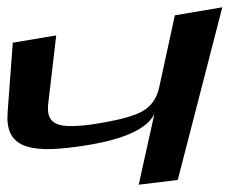

<svg xmlns="http://www.w3.org/2000/svg" viewBox="-41 -518 634 526"><path d="M169 -116C289 -132 361 -162 382 -206L339 -12L446 -25L568 -498L438 -476L395 -278C388 -248 373 -226 347 -212C321 -198 276 -187 210 -177C182 -173 159 -172 141 -173C101 -176 87 -194 91 -233L113 -421L-6 -401L-20 -212C-28 -117 33 -97 169 -116Z"/></svg>

Font: Gamestation Warped
Style: Italic
Weight: 400
Designer: Jonas Hecksher
Foundry: Jonas Hecksher, Playtypeª, e-types AS
Version: Version 1.003